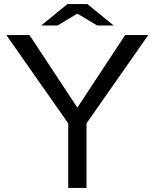

<svg xmlns="http://www.w3.org/2000/svg" viewBox="-20 -899 760 944"><path d="M182.6 -773.9 311.5 -878.9H409.7L538.6 -773.9H457.5L360.4 -832L263.7 -773.9ZM315.4 -292.5 11.2 -726.6H125L360.4 -369.6L595.2 -726.6H709L405.3 -292.5V24.9H315.4Z"/></svg>

Font: BIZ UDPGothic
Style: Regular
Weight: 400
Designer: TypeBank Co., Ltd.
Foundry: Morisawa Inc.
Version: Version 1.051